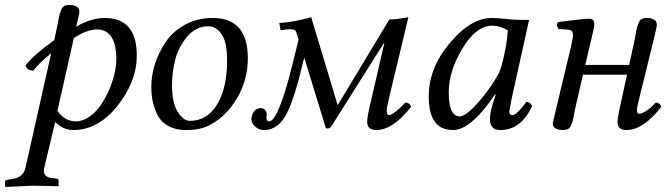

<svg xmlns="http://www.w3.org/2000/svg" viewBox="-39 -511 2669 769"><path d="M266.1 -403.8Q325.2 -439 380.9 -439Q508.8 -439 508.8 -289.1Q508.8 -182.1 428.2 -83Q352.1 9.8 254.9 9.8Q212.9 9.8 182.1 -22.9L138.2 161.1Q134.3 177.2 140.1 186.5Q146 195.8 153.1 198.5Q160.2 201.2 170.9 202.1L189.9 205.1Q195.8 206.1 195.8 212.9V232.9L193.8 234.9Q126 232.9 86.9 232.9L-17.1 237.8L-19 235.8V216.8Q-19 210.9 -8.8 209L9.8 206.1Q54.7 199.2 63 161.1L166 -297.9Q116.2 -256.8 94.2 -228Q69.3 -228 63 -249Q97.2 -292 178.2 -350.1L190.9 -409.2Q191.9 -415 195.1 -431.6Q198.2 -448.2 200.2 -455.1Q202.1 -461.9 206.5 -472.4Q210.9 -482.9 218.5 -487.1Q226.1 -491.2 236.8 -491.2Q278.8 -491.2 278.8 -463.9Q278.8 -459 276.4 -448Q273.9 -437 270.5 -423.3Q267.1 -409.7 266.1 -403.8ZM426.8 -272.9Q426.8 -393.1 349.1 -393.1Q310.1 -393.1 256.8 -358.9L190.9 -66.9Q220.7 -24.9 265.1 -24.9Q293 -24.9 320.8 -44.7Q348.6 -64.5 369.1 -96.7Q396.5 -139.2 411.6 -187Q426.8 -234.9 426.8 -272.9Z M649.9 -169.9Q649.9 -99.1 672.9 -63Q695.8 -26.9 721.7 -26.9Q787.6 -26.9 827.6 -87.9Q870.6 -153.8 870.6 -270Q870.6 -331.1 855.5 -361.8Q833 -405.8 794.9 -405.8Q746.1 -405.8 710.9 -364.5Q675.8 -323.2 662.8 -272Q649.9 -220.7 649.9 -169.9ZM566.9 -162.1Q566.9 -209 582.3 -256.6Q597.7 -304.2 626.7 -345.7Q655.8 -387.2 704.3 -413.1Q752.9 -439 813 -439Q954.1 -439 953.6 -276.9Q953.6 -189.9 909.7 -116.5Q865.7 -43 798.8 -8.8Q760.7 10.3 706.5 9.8Q661.6 9.8 631.6 -8.5Q601.6 -26.9 588.6 -56.9Q575.7 -86.9 571.3 -111.6Q566.9 -136.2 566.9 -162.1Z M1448.7 -115.2 1500.5 -338.9 1497.6 -336.9 1288.6 -5.9Q1281.7 3.9 1272.5 3.9Q1264.6 3.9 1263.7 -5.9L1179.7 -279.8L1175.8 -266.1Q1142.6 -124 1112.3 -62Q1078.1 9.8 1018.6 9.8Q998.5 9.8 983.2 -3.7Q967.8 -17.1 967.8 -35.2Q967.8 -40 968.8 -42Q971.7 -58.1 981.7 -68.1Q991.7 -78.1 1005.4 -78.1Q1015.1 -78.1 1022.5 -70.6Q1029.8 -63 1029.8 -51.8Q1029.8 -48.8 1028.3 -47.9Q1026.4 -24.9 1038.6 -24.9Q1053.7 -24.9 1070.3 -60.1Q1100.1 -120.1 1133.8 -258.8Q1138.7 -279.8 1147.2 -313.5Q1155.8 -347.2 1156.7 -353L1147.5 -382.8Q1143.6 -397 1107.4 -393.1L1090.3 -390.1Q1083.5 -388.2 1083.5 -395L1079.6 -418.9Q1134.8 -421.9 1207.5 -441.9L1313.5 -89.8L1520.5 -433.1Q1547.4 -433.1 1596.7 -441.9L1520.5 -124Q1509.3 -76.2 1509.8 -66.9Q1509.8 -49.8 1519.5 -49.8Q1527.3 -49.8 1546.4 -64.5Q1565.4 -79.1 1584.5 -100.1Q1601.6 -100.1 1607.4 -83Q1534.2 9.8 1468.8 9.8Q1431.6 9.8 1431.6 -22.9Q1431.6 -45.4 1448.7 -115.2Z M2010.3 -433.1Q2018.1 -431.2 2080.1 -431.2L2011.2 -120.1Q2001.5 -72.3 2001 -64Q2001 -49.8 2013.2 -49.8Q2030.3 -49.8 2069.3 -103Q2082.5 -103 2092.3 -86.9Q2048.3 10.3 1963.9 9.8Q1922.9 9.8 1923.3 -35.2Q1923.3 -57.1 1933.1 -89.8L1946.3 -131.8L1944.3 -133.8Q1847.2 10.3 1774.9 9.8Q1677.7 9.8 1678.2 -125Q1678.2 -238.8 1762.7 -338.9Q1847.2 -439 1930.2 -439Q1956.1 -439 2010.3 -433.1ZM1960 -219.2Q1971.2 -247.1 1980.2 -289.6Q1989.3 -332 1992.2 -360.4L1995.1 -389.2Q1965.3 -408.2 1933.1 -408.2Q1868.2 -408.2 1813.2 -317.1Q1758.3 -226.1 1758.3 -141.1Q1758.3 -44.9 1802.2 -44.9Q1826.2 -44.9 1874.5 -98.6Q1922.9 -152.3 1960 -219.2Z M2187.5 -71.8 2247.1 -320.8Q2255.9 -356.9 2255.9 -372.1Q2255.9 -390.1 2237.8 -392.1L2197.8 -395Q2186.5 -411.1 2196.8 -422.9Q2298.8 -436 2320.8 -436Q2341.3 -436 2341.3 -415Q2341.3 -407.2 2338.6 -393.6Q2335.9 -379.9 2329.8 -356Q2323.7 -332 2321.3 -320.3L2305.2 -251H2481L2503.9 -356.9Q2504.9 -362.8 2507.8 -379.4Q2510.7 -396 2512.9 -403.1Q2515.1 -410.2 2519.5 -420.7Q2523.9 -431.2 2531.5 -435.1Q2539.1 -439 2549.8 -439Q2591.8 -439 2591.8 -412.1Q2591.8 -407.2 2589.4 -396Q2586.9 -384.8 2583.5 -371.3Q2580.1 -357.9 2579.1 -352.1L2522.9 -124Q2511.7 -76.2 2511.7 -71.8Q2511.7 -54.7 2522 -55.2Q2530.8 -55.2 2549.8 -67.1Q2568.8 -79.1 2586.9 -100.1Q2604 -100.1 2609.9 -83Q2536.6 9.8 2470.7 9.8Q2433.6 9.8 2434.1 -22.9Q2434.1 -40 2451.2 -115.2L2472.2 -211.9H2295.9L2263.7 -71.8Q2262.2 -64.5 2259.5 -49.3Q2256.8 -34.2 2254.6 -26.1Q2252.4 -18.1 2248 -8.3Q2243.7 1.5 2236.3 5.6Q2229 9.8 2217.8 9.8Q2174.8 9.8 2174.8 -17.1Q2174.8 -19 2187.5 -71.8Z"/></svg>

Font: Linux Libertine
Style: Italic
Weight: 400
Italic angle: -12°
Designer: Philipp H. Poll
Foundry: Philipp H. Poll
Version: Version 5.1.6 ; ttfautohint (v0.9)